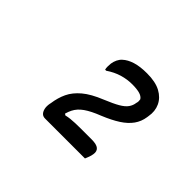

<svg xmlns="http://www.w3.org/2000/svg" viewBox="-90 -964 780 780"><g transform="rotate(45 300.0 -574.5)"><path d="M448 -363Q445 -363 429 -363Q413 -363 389 -363Q365 -363 338.5 -363Q312 -363 287.5 -363Q263 -363 244.5 -363Q226 -363 219 -363Q207 -363 200 -370Q193 -377 190 -389.5Q187 -402 190 -419L191 -423Q196 -459 209.5 -487.5Q223 -516 252 -540.5Q281 -565 333 -586Q372 -602 393.5 -614.5Q415 -627 424.5 -640.5Q434 -654 436 -670Q438 -676 438 -682Q438 -688 437 -692Q430 -703 413.5 -707.5Q397 -712 371 -712Q342 -712 313.5 -703.5Q285 -695 257 -676H251Q250 -679 249.5 -683Q249 -687 249 -691.5Q249 -696 249.5 -700.5Q250 -705 250 -710Q252 -723 257.5 -734.5Q263 -746 272 -754Q288 -769 315 -777.5Q342 -786 382 -786Q431 -786 460.5 -770Q490 -754 502.5 -727Q515 -700 509 -667L508 -660Q504 -632 488 -609.5Q472 -587 443.5 -568.5Q415 -550 371 -532Q330 -516 306.5 -499.5Q283 -483 272 -461Q261 -439 255 -404L254 -441L276 -424H245Q270 -432 292 -434.5Q314 -437 353 -437H413Q441 -437 452 -427.5Q463 -418 460 -400Q459 -395 458 -390Q457 -385 455 -380.5Q453 -376 451.5 -371.5Q450 -367 448 -363Z"/></g></svg>

Font: Rec Mono Duotone
Style: Italic
Weight: 400
Italic angle: -10°
Monospace: yes
Version: Version 1.085; ttfautohint (v1.8.4.7-5d5b)